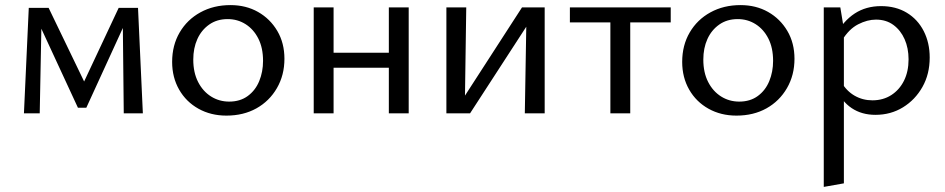

<svg xmlns="http://www.w3.org/2000/svg" viewBox="-20 -445 3712 754"><path d="M74 0 93 -414H144L136 0ZM466 0 462 -378 489 -393 319 -22H286L124 -372L129 -414H171L320 -105H301L446 -414H522L541 0Z M869 9Q808 9 759.5 -18Q711 -45 683.5 -93Q656 -141 656 -202Q656 -267 685.5 -317.5Q715 -368 767 -396.5Q819 -425 885 -425Q946 -425 993.5 -398Q1041 -371 1069 -323.5Q1097 -276 1097 -214Q1097 -150 1067.5 -99Q1038 -48 987 -19.5Q936 9 869 9ZM880 -46Q923 -46 953 -68Q983 -90 998 -126.5Q1013 -163 1013 -206Q1013 -257 994.5 -293.5Q976 -330 944.5 -350Q913 -370 874 -370Q832 -370 801.5 -348.5Q771 -327 755 -291.5Q739 -256 739 -211Q739 -160 758 -123Q777 -86 809 -66Q841 -46 880 -46Z M1507 0V-416H1585V0ZM1212 0V-416H1290V0ZM1250 -179V-238H1547V-179Z M2041 0 2048 -416H2119V0ZM1733 0V-416H1811L1805 0ZM1783 0V-34L2030 -416H2072V-379L1826 0Z M2377 0V-416H2455V0ZM2218 -357V-416H2614V-357Z M2872 9Q2811 9 2762.5 -18Q2714 -45 2686.5 -93Q2659 -141 2659 -202Q2659 -267 2688.5 -317.5Q2718 -368 2770 -396.5Q2822 -425 2888 -425Q2949 -425 2996.5 -398Q3044 -371 3072 -323.5Q3100 -276 3100 -214Q3100 -150 3070.5 -99Q3041 -48 2990 -19.5Q2939 9 2872 9ZM2883 -46Q2926 -46 2956 -68Q2986 -90 3001 -126.5Q3016 -163 3016 -206Q3016 -257 2997.5 -293.5Q2979 -330 2947.5 -350Q2916 -370 2877 -370Q2835 -370 2804.5 -348.5Q2774 -327 2758 -291.5Q2742 -256 2742 -211Q2742 -160 2761 -123Q2780 -86 2812 -66Q2844 -46 2883 -46Z M3418 6Q3364 6 3324.5 -20.5Q3285 -47 3265 -96L3285 -121Q3305 -87 3336.5 -69Q3368 -51 3406 -51Q3448 -51 3480 -71.5Q3512 -92 3530 -128Q3548 -164 3548 -212Q3548 -256 3532.5 -291Q3517 -326 3488.5 -347Q3460 -368 3420 -368Q3386 -368 3350 -349.5Q3314 -331 3287 -287L3258 -303Q3292 -363 3336.5 -392Q3381 -421 3440 -421Q3498 -421 3541 -395Q3584 -369 3607.5 -323Q3631 -277 3631 -219Q3631 -154 3602.5 -103.5Q3574 -53 3526 -23.5Q3478 6 3418 6ZM3215 289V-416H3280L3294 -331V275Z"/></svg>

Font: Ysabeau Office Medium
Style: Regular
Weight: 500
Designer: Christian Thalmann (Catharsis Fonts)
Version: Version 2.001;gftools[0.9.30]; featfreeze: tnum,lnum,ss02